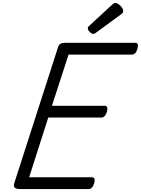

<svg xmlns="http://www.w3.org/2000/svg" viewBox="-20 -1285 958 1305"><path d="M116 0Q91 0 80.5 -9Q70 -18 77 -40L375 -966Q379 -980 390.5 -987Q402 -994 422 -994H901Q912 -994 916 -984Q920 -974 914 -954Q909 -934 899 -924Q889 -914 878 -914H446L333 -566H693Q704 -566 708 -556Q712 -546 707 -526Q701 -506 691 -496Q681 -486 670 -486H308L178 -80H606Q617 -80 621.5 -70.5Q626 -61 620 -40Q615 -21 605 -10.5Q595 0 584 0ZM615 -1054Q604 -1054 590.5 -1067.5Q577 -1081 577 -1091Q577 -1095 578 -1099Q579 -1103 586 -1109L743 -1254Q749 -1259 753 -1262Q757 -1265 764 -1265Q774 -1265 786.5 -1256Q799 -1247 808 -1235Q817 -1223 817 -1212Q817 -1205 815 -1200Q813 -1195 802 -1187L634 -1064Q628 -1060 623.5 -1057Q619 -1054 615 -1054Z"/></svg>

Font: Playwrite CA
Style: Regular
Weight: 400
Designer: Veronika Burian, José Scaglione
Foundry: TypeTogether
Version: Version 1.002